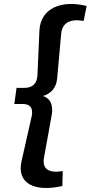

<svg xmlns="http://www.w3.org/2000/svg" viewBox="-20 -714 455 964"><path d="M293 220 295 145C222 157 191 133 201 77L241 -144C246 -190 232 -221 195 -232C236 -243 263 -274 267 -320L287 -543C292 -599 330 -621 400 -609L415 -684C286 -716 184 -671 178 -562L168 -336C166 -295 143 -273 105 -273H63L52 -192H94C131 -192 148 -172 139 -130L88 96C63 206 152 252 293 220Z"/></svg>

Font: Ronzino Medium
Style: Italic
Weight: 500
Italic angle: -7.99998°
Designer: Nunzio Mazzaferro
Foundry: Collletttivo
Version: Version 1.000;Glyphs 3.3 (3337)